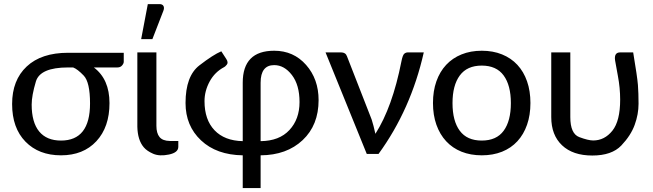

<svg xmlns="http://www.w3.org/2000/svg" viewBox="-20 -769 3263 959"><path d="M284.7 -66.9Q429.7 -66.9 429.7 -252.4Q429.7 -358.4 398.2 -391.4Q366.7 -424.3 345.2 -432.1H319.8Q180.2 -432.1 159.2 -361.8Q138.2 -291.5 138.2 -246.6Q138.2 -158.2 175.5 -112.5Q212.9 -66.9 284.7 -66.9ZM448.7 -432.1Q526.9 -373.5 526.9 -253.9Q526.9 -134.3 461.4 -63.7Q396 6.8 284.7 6.8Q173.8 6.8 107.2 -61.5Q40.5 -129.9 40.5 -249.3Q40.5 -368.7 113.5 -437Q186.5 -505.4 320.3 -505.4H598.1V-460.4Q598.1 -451.7 589.6 -441.9Q581.1 -432.1 566.4 -432.1Z M666 -507.3H761.2V-140.6Q761.2 -103.5 776.9 -84.5Q792.5 -65.4 828.6 -64.9H870.6V-35.6Q870.6 -6.8 823.7 2.9Q776.9 12.7 745.1 -1Q713.9 -14.6 698.2 -33.2Q667.5 -69.3 666 -135.7ZM776.9 -748.5Q791 -748.5 796.4 -739.3Q801.8 -730 795.9 -714.8L741.2 -573.7H685.1L718.3 -748.5Z M1281.7 -356V-64Q1375 -64.9 1425.5 -119.4Q1476.1 -173.8 1476.1 -259.3Q1476.1 -344.7 1438 -394.3Q1399.9 -443.8 1349.6 -443.8Q1281.7 -443.8 1281.7 -356ZM1192.4 -356Q1192.4 -515.6 1349.6 -515.6Q1446.3 -515.6 1508.8 -444.8Q1571.3 -374 1571.3 -269Q1571.3 -144 1491.7 -69.1Q1412.1 5.9 1281.7 6.8V170.4H1192.4V6.8Q1061.5 4.9 984.1 -67.9Q906.7 -140.6 906.7 -254.4Q906.7 -389.2 976.1 -442.6Q1045.4 -496.1 1085.4 -512.7L1110.4 -474.1Q1121.6 -456.5 1112.8 -446Q1104 -435.5 1100.1 -434.1Q1052.7 -409.2 1027.1 -361.8Q1001.5 -314.5 1001.5 -263.7Q1001.5 -170.9 1051.5 -118.4Q1101.6 -65.9 1192.4 -64Z M1683.6 -507.3Q1706.1 -507.3 1712.9 -488.3L1836.4 -171.9Q1845.7 -143.1 1855 -100.6Q1939.9 -233.4 1984.9 -461.9Q1991.2 -494.1 1999.3 -500.7Q2007.3 -507.3 2017.1 -507.3H2096.7Q2032.7 -222.7 1870.6 0H1812L1606 -507.3Z M2276.4 -116Q2312.5 -66.9 2386.2 -66.9Q2460 -66.9 2495.8 -116Q2531.7 -165 2531.7 -253.9Q2531.7 -342.8 2495.6 -392.1Q2459.5 -441.4 2386.2 -441.4Q2313 -441.4 2276.6 -392.1Q2240.2 -342.8 2240.2 -253.9Q2240.2 -165 2276.4 -116ZM2285.4 -497.3Q2330.6 -515.6 2386.5 -515.6Q2442.4 -515.6 2487.5 -497.3Q2532.7 -479 2564.2 -445.1Q2595.7 -411.1 2612.5 -362.8Q2629.4 -314.5 2629.4 -254.4Q2629.4 -194.3 2612.5 -146Q2595.7 -97.7 2564.2 -63.5Q2532.7 -29.3 2487.5 -11.2Q2442.4 6.8 2386.5 6.8Q2330.6 6.8 2285.4 -11.2Q2240.2 -29.3 2208.5 -63.5Q2176.8 -97.7 2159.7 -146Q2142.6 -194.3 2142.6 -254.4Q2142.6 -314.5 2159.7 -362.8Q2176.8 -411.1 2208.5 -445.1Q2240.2 -479 2285.4 -497.3Z M2828.6 -507.3V-184.1Q2828.6 -101.1 2873.3 -84.2Q2918 -67.4 2942.9 -67.4Q2999.5 -67.4 3038.6 -116Q3077.6 -164.6 3077.6 -271.5Q3077.6 -329.6 3066.2 -389.9Q3054.7 -450.2 3052.2 -467.3Q3046.4 -507.3 3077.6 -507.3H3142.6Q3163.1 -385.3 3166.3 -344.5Q3169.4 -303.7 3169.4 -251Q3169.4 -198.2 3150.1 -145.3Q3130.9 -92.3 3083.3 -42.2Q3035.6 7.8 2938.5 7.8Q2841.3 7.8 2787.4 -43.2Q2733.4 -94.2 2733.4 -184.1V-507.3Z"/></svg>

Font: Lato-Medium
Style: Regular
Weight: 500
Designer: Lukasz Dziedzic
Foundry: tyPoland Lukasz Dziedzic
Version: Version 2.006; 2014-01-15